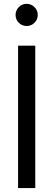

<svg xmlns="http://www.w3.org/2000/svg" viewBox="-20 -961 272 981"><path d="M160.2 -727.5V0H72.3V-727.5ZM116.2 -828.1Q92.8 -828.1 76.2 -844.7Q59.6 -861.3 59.6 -884.8Q59.6 -908.2 76.2 -924.8Q92.8 -941.4 116.2 -941.4Q139.6 -941.4 156.2 -924.8Q172.9 -908.2 172.9 -884.8Q172.9 -861.3 156.2 -844.7Q139.6 -828.1 116.2 -828.1Z"/></svg>

Font: Inter Display
Style: Regular
Weight: 400
Designer: Rasmus Andersson
Foundry: rsms
Version: Version 4.001;git-9221beed3